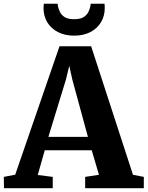

<svg xmlns="http://www.w3.org/2000/svg" viewBox="-39 -990 776 1010"><path d="M41 -71 274 -746.5H440.5L660.5 -70.5L717.5 -59.5V0H409V-59.5L481.5 -70.5L443.5 -199.5H196.5L159.5 -69.5L238.5 -59.5V0H-18L-19 -59.5ZM423.5 -270 341 -573 325.5 -644 308 -572 215.5 -270ZM351 -802.5Q301.5 -802.5 265.2 -821.5Q229 -840.5 209.5 -873.2Q190 -906 190 -947Q190 -953.5 190.5 -959.2Q191 -965 191.5 -970.5H264.5Q264.5 -968 264.8 -964.5Q265 -961 265.5 -957.5Q269 -943 276.5 -927Q284 -911 301.2 -900Q318.5 -889 351 -889Q383.5 -889 400.8 -900Q418 -911 425.8 -926.8Q433.5 -942.5 436.5 -957.5Q437.5 -961 437.5 -964.5Q437.5 -968 437.5 -970.5H510.5Q511.5 -965 511.8 -959.5Q512 -954 512 -947Q512 -906.5 492.5 -873.5Q473 -840.5 436.8 -821.5Q400.5 -802.5 351 -802.5Z"/></svg>

Font: Merriweather 28pt ExtraBold
Style: Regular
Weight: 800
Version: Version 2.100